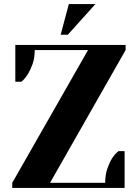

<svg xmlns="http://www.w3.org/2000/svg" viewBox="-20 -920 675 940"><path d="M40 0ZM495 -25Q495 -64 505 -93Q515 -122 527 -142Q541 -165 560 -180H590V0H40V-25L411 -675H150Q150 -635 139.5 -606.5Q129 -578 117 -558Q103 -535 85 -520H55V-700H595V-675L225 -25ZM447 -900 312 -750H277L317 -900Z"/></svg>

Font: Yeseva One
Style: Regular
Weight: 400
Designer: Jovanny Lemonad
Foundry: Jovanny Lemonad
Version: Version 2.001; ttfautohint (v0.91) -l 8 -r 50 -G 200 -x 0 -w